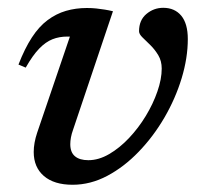

<svg xmlns="http://www.w3.org/2000/svg" viewBox="-20 -474 531 504"><path d="M473 -371.5Q473 -322 456.8 -268.5Q440.5 -215 411.5 -165.2Q382.5 -115.5 344.2 -75.8Q306 -36 261.8 -12.5Q217.5 11 170.5 11Q122 11 95.2 -12Q68.5 -35 68.5 -75Q68.5 -98.5 77.5 -125.5L163.5 -378Q161.5 -378 159.8 -378Q158 -378 156.5 -378Q135.5 -378 117.8 -371Q100 -364 83 -346.5Q66 -329 47.5 -296.5L28.5 -304.5Q45 -347 63.8 -375.8Q82.5 -404.5 105 -421.2Q127.5 -438 153.2 -445.5Q179 -453 208 -453Q221 -453 232.5 -451.8Q244 -450.5 255 -448.8Q266 -447 276.5 -444.5L172 -134Q168 -123 166.2 -113.2Q164.5 -103.5 164.5 -95.5Q164.5 -74 176.8 -63.8Q189 -53.5 212 -53.5Q239 -53.5 266.5 -69.5Q294 -85.5 318.8 -111.8Q343.5 -138 362.8 -169.8Q382 -201.5 393.2 -234Q404.5 -266.5 404.5 -294Q404.5 -314 395.5 -329Q386.5 -344 374.8 -355.5Q363 -367 354 -375.8Q345 -384.5 345 -392Q345 -421 364.2 -437.2Q383.5 -453.5 408.5 -453.5Q438.5 -453.5 455.8 -432.8Q473 -412 473 -371.5Z"/></svg>

Font: Newsreader 16pt Medium
Style: Italic
Weight: 500
Italic angle: -17°
Designer: Hugues Gentile
Foundry: Production Type
Version: Version 1.003